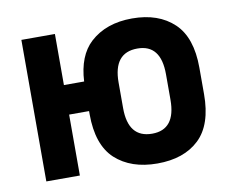

<svg xmlns="http://www.w3.org/2000/svg" viewBox="-64 -607 843 694"><g transform="rotate(-10 357.5 -260.0)"><path d="M53.7 -519.5H176.8V-332H251Q255.9 -425.8 306.6 -472.7Q365.2 -526.4 460.9 -526.4Q557.6 -526.4 614.3 -472.7Q669.9 -419.9 669.9 -308.6V-211.9Q669.9 -99.6 614.3 -46.9Q558.6 5.9 460.9 5.9Q364.3 5.9 306.6 -46.9Q250 -99.6 250 -211.9V-223.6H176.8V0H53.7ZM546.9 -212.9V-306.6Q546.9 -416 460.9 -416Q373 -416 373 -306.6V-212.9Q373 -103.5 460.9 -103.5Q546.9 -103.5 546.9 -212.9Z"/></g></svg>

Font: DINish
Style: Bold
Weight: 700
Designer: Bert Driehuis
Foundry: Playbeing
Version: Version 3.008; git-95204e4c-release